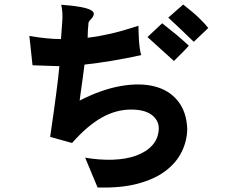

<svg xmlns="http://www.w3.org/2000/svg" viewBox="-20 -744 1040 850"><path d="M605 -500Q542 -486 476 -475Q410 -464 354 -458Q351 -432 347.5 -407Q344 -382 341 -361Q338 -340 336 -324.5Q334 -309 333 -302V-299Q429 -348 514 -363Q599 -378 664 -361.5Q729 -345 767.5 -297Q806 -249 809 -173Q808 -120 784.5 -72Q761 -24 713 12.5Q665 49 590.5 69Q516 89 412 86L357 -46Q421 -35 479.5 -37Q538 -39 582.5 -55Q627 -71 654 -100.5Q681 -130 683 -174Q683 -212 651.5 -235.5Q620 -259 560 -259Q494 -259 430.5 -223.5Q367 -188 299 -111L202 -138Q211 -197 217 -242Q223 -287 228 -323.5Q233 -360 236.5 -390.5Q240 -421 243 -451L124 -455L110 -585Q133 -581 151 -578.5Q169 -576 185 -574.5Q201 -573 216.5 -572Q232 -571 250 -571Q252 -606 255.5 -647Q259 -688 251 -723Q305 -719 337 -713Q369 -707 383 -699Q397 -691 395 -680Q393 -669 380 -656Q376 -652 372 -645Q370 -622 369 -608.5Q368 -595 368 -577Q395 -580 419.5 -584.5Q444 -589 470.5 -595Q497 -601 526.5 -609.5Q556 -618 593 -630Q593 -620 593.5 -603.5Q594 -587 595 -569Q596 -551 598.5 -532.5Q601 -514 605 -500ZM633 -580 698 -641Q718 -624 732 -613.5Q746 -603 758 -593Q770 -583 783 -571.5Q796 -560 816 -542Q808 -532 791.5 -515.5Q775 -499 750 -474Q721 -501 691.5 -527Q662 -553 633 -580ZM725 -666 791 -724Q812 -707 828 -694Q844 -681 856.5 -669Q869 -657 880 -645.5Q891 -634 902 -620Q886 -605 870.5 -590Q855 -575 838 -559Q823 -573 811.5 -584Q800 -595 788 -607Q776 -619 761 -632.5Q746 -646 725 -666Z"/></svg>

Font: D2Coding ligature
Style: Bold
Weight: 700
Monospace: yes
Designer: Yong-Rak Park; Jeong-Hwan Yoon; Sang-Min Lee;
Foundry: NHN Corporation
Version: Version 1.3.2; Build 20180524